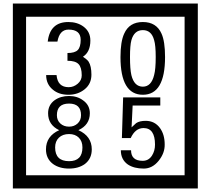

<svg xmlns="http://www.w3.org/2000/svg" viewBox="-20 -980 1195 1090"><path d="M1103 90H53V-960H1103ZM1028 15V-885H128V15ZM499 -556Q499 -504 460.5 -473Q422 -442 369 -442Q314 -442 280 -471Q242 -502 242 -554H301Q307 -485 370 -485Q398 -485 421 -504.5Q444 -524 444 -552Q444 -597 426 -616Q408 -635 363 -635V-679Q405 -679 421.5 -696Q438 -713 438 -754Q438 -812 369 -812Q318 -812 306 -744H251Q264 -855 368 -855Q419 -855 454 -829Q493 -800 493 -750Q493 -685 451 -658Q475 -642 483 -630Q499 -605 499 -556ZM917 -656Q917 -442 791 -442Q664 -442 664 -656Q664 -744 685 -789Q714 -855 791 -855Q868 -855 897 -789Q917 -745 917 -656ZM864 -656Q864 -723 855 -752Q840 -809 791 -809Q742 -809 726 -752Q718 -723 718 -656Q718 -587 726 -553Q742 -488 791 -488Q839 -488 855 -554Q864 -587 864 -656ZM501 -132Q501 -79 462 -49Q426 -23 372 -23Q317 -23 281 -49Q241 -79 241 -132Q241 -207 316 -241Q253 -271 253 -337Q253 -384 290 -411Q324 -435 372 -435Q419 -435 452 -410Q490 -383 490 -337Q490 -271 425 -241Q501 -207 501 -132ZM440 -326Q440 -392 372 -392Q303 -392 303 -326Q303 -297 322.5 -279Q342 -261 372 -261Q401 -261 420.5 -279Q440 -297 440 -326ZM448 -143Q448 -178 427.5 -198.5Q407 -219 372 -219Q336 -219 314.5 -198.5Q293 -178 293 -143Q293 -65 372 -65Q448 -65 448 -143ZM915 -160Q916 -111 880.5 -67Q845 -23 796 -23Q741 -23 706 -46Q666 -74 666 -127H724Q724 -67 790 -67Q824 -67 843 -97Q860 -124 860 -159Q860 -253 795 -253Q748 -253 722 -196H672L679 -427H890V-381H733L727 -257Q740 -269 753 -281Q772 -294 807 -294Q859 -294 889 -252Q915 -215 915 -160Z"/></svg>

Font: Unicode BMP Fallback SIL
Style: Regular
Weight: 400
Foundry: NRSI, SIL International
Version: Version 5.1 Based on Unicode 5.1